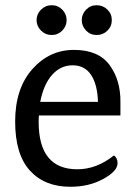

<svg xmlns="http://www.w3.org/2000/svg" viewBox="-20 -700 512 735"><path d="M441 -258H129Q128 -250 128 -233Q128 -52 276 -52Q350 -52 416 -105Q430 -96 430 -75Q430 -45 375.5 -15Q321 15 249 15Q151 15 94.5 -47Q38 -109 38 -235Q38 -361 103.5 -435Q169 -509 263 -509Q357 -509 399.5 -451Q442 -393 441 -309ZM134 -310H355Q353 -377 328.5 -413.5Q304 -450 258 -450Q212 -450 179.5 -413.5Q147 -377 134 -310ZM235 -623Q235 -600 218.5 -583Q202 -566 178 -566Q154 -566 137 -583Q120 -600 120 -623Q120 -646 137 -663Q154 -680 178 -680Q202 -680 218.5 -663Q235 -646 235 -623ZM408 -623Q408 -599 391 -582.5Q374 -566 350 -566Q326 -566 309.5 -583Q293 -600 293 -623Q293 -646 309.5 -663Q326 -680 350 -680Q374 -680 391 -663.5Q408 -647 408 -623Z"/></svg>

Font: Karma Medium
Style: Regular
Weight: 500
Designer: Joana Correia
Foundry: Indian Type Foundry
Version: Version 1.202;PS 1.0;hotconv 1.0.78;makeotf.lib2.5.61930; tt